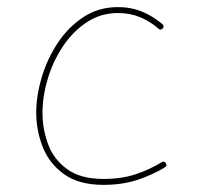

<svg xmlns="http://www.w3.org/2000/svg" viewBox="-20 -517 563 538"><path d="M436 -437.5Q430.7 -431.2 424.3 -436.5Q400.9 -457 372.6 -468.8Q344.2 -480.5 310.5 -480.5Q262.2 -480.5 223.1 -454.6Q184.1 -428.7 156.2 -387Q128.4 -345.2 113.8 -296.1Q99.1 -247.1 99.1 -200.7Q99.1 -154.3 115.2 -111.8Q131.3 -69.3 168.9 -42.5Q206.5 -15.6 270 -15.6Q320.3 -15.6 359.6 -28.6Q398.9 -41.5 433.1 -62.5Q440.4 -66.9 444.8 -59.6Q449.2 -52.2 441.9 -47.9Q406.2 -26.4 364.3 -12.7Q322.3 1 270 1Q200.7 1 159.2 -29.1Q117.7 -59.1 99.6 -105.5Q81.5 -151.9 81.5 -200.7Q81.5 -248.5 96.9 -300.3Q112.3 -352.1 141.8 -396.7Q171.4 -441.4 213.9 -469.2Q256.3 -497.1 310.5 -497.1Q348.1 -497.1 378.9 -484.1Q409.7 -471.2 435.1 -449.2Q441.4 -443.8 436 -437.5Z"/></svg>

Font: Mikhak Thin
Style: Regular
Weight: 100
Designer: Amin Abedi
Version: Version 3.3